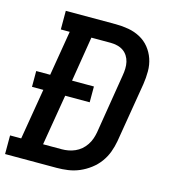

<svg xmlns="http://www.w3.org/2000/svg" viewBox="-116 -826 826 916"><g transform="rotate(15 296.5 -367.5)"><path d="M-7 0V-92H48L90 -343H34V-421H103L140 -643H96V-735H343Q375 -735 406 -729.5Q437 -724 464 -709.5Q491 -695 510 -671.5Q529 -648 539 -619Q549 -590 549 -557.5Q549 -525 544 -493L495 -198Q490 -170 480 -143Q470 -116 452.5 -92Q435 -68 410.5 -49.5Q386 -31 359 -19.5Q332 -8 303.5 -4Q275 0 248 0ZM156 -92H248Q264 -92 280.5 -95Q297 -98 313 -105Q329 -112 342.5 -123.5Q356 -135 366 -150Q376 -165 381.5 -181Q387 -197 390 -213L438 -508Q441 -525 441.5 -542Q442 -559 438.5 -574.5Q435 -590 426.5 -603.5Q418 -617 405 -626Q392 -635 375.5 -639Q359 -643 343 -643H247L211 -421H319V-343H198Z"/></g></svg>

Font: Iosevka Curly Slab SmBdExObl
Style: Regular
Weight: 600
Width: 7
Italic angle: -9°
Monospace: yes
Designer: Belleve Invis
Foundry: Belleve Invis
Version: Version 11.1.0; ttfautohint (v1.8.3)